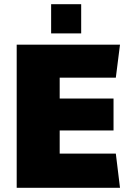

<svg xmlns="http://www.w3.org/2000/svg" viewBox="-20 -900 640 920"><path d="M60 0V-686H555L535 -528H266V-428H524V-275H266V-164H535L555 0ZM225 -740V-880H369V-740Z"/></svg>

Font: Chivo Mono Black
Style: Regular
Weight: 900
Designer: Hector Gatti
Foundry: Omnibus-Type
Version: Version 1.008